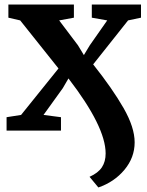

<svg xmlns="http://www.w3.org/2000/svg" viewBox="-20 -576 650 847"><path d="M574 52Q574 119 529 173Q484 227 414 251L375 204Q413 187 429.5 162Q446 137 446 101Q446 -17 282 -230L257 -187L172 -69L249 -59V0H9V-59L73 -69L238 -274L69 -486L17 -498V-556H306V-498L241 -486L324 -376L350 -333L376 -376L453 -486L385 -498V-556H602V-498L545 -486L391 -292Q476 -185 525 -99.5Q574 -14 574 52Z"/></svg>

Font: Koeln Type Serif
Style: Bold
Weight: 700
Designer: Eben Sorkin
Foundry: Eben Sorkin
Version: Version 2.002